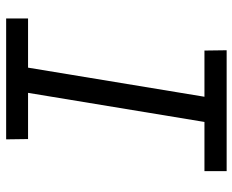

<svg xmlns="http://www.w3.org/2000/svg" viewBox="-88 -688 775 640"><g transform="rotate(-90 300.0 -367.5)"><path d="M453 0H50V-74H214L311 -662H157L156 -735H559V-662H395L298 -74H452Z"/></g></svg>

Font: Iosevka Extended
Style: Italic
Weight: 400
Width: 7
Italic angle: -9°
Monospace: yes
Designer: Belleve Invis
Foundry: Belleve Invis
Version: Version 32.5.0; ttfautohint (v1.8.4)